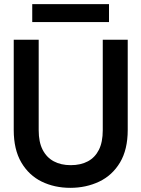

<svg xmlns="http://www.w3.org/2000/svg" viewBox="-20 -891 680 923"><path d="M318 12Q242 12 180.5 -18Q119 -48 82.5 -110Q46 -172 46 -266V-700H166V-265Q166 -208 185 -171Q204 -134 238.5 -115.5Q273 -97 320 -97Q368 -97 402.5 -115.5Q437 -134 455.5 -171Q474 -208 474 -265V-700H594V-266Q594 -172 557 -110Q520 -48 457 -18Q394 12 318 12ZM135 -785V-871H504V-785Z"/></svg>

Font: DM Sans 36pt SemiBold
Style: Regular
Weight: 600
Designer: Colophon Foundry, Jonny Pinhorn
Foundry: Colophon Foundry
Version: Version 4.004;gftools[0.9.30]